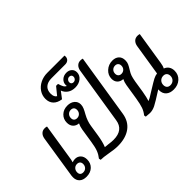

<svg xmlns="http://www.w3.org/2000/svg" viewBox="-138 -1283 1692 1692"><g transform="rotate(-45 708.0 -436.5)"><path d="M258 -96Q258 -50 227.5 -21Q197 8 147 8Q104 8 81 -14Q58 -36 58 -73Q58 -85 59 -92L122 -495Q127 -523 144 -539.5Q161 -556 187 -556Q201 -556 213 -552L157 -197Q156 -189 150 -169Q169 -176 185 -176Q217 -176 237.5 -154.5Q258 -133 258 -96ZM205 -93Q205 -112 194.5 -122Q184 -132 166 -132Q144 -132 129.5 -116.5Q115 -101 115 -78Q115 -59 125 -49.5Q135 -40 153 -40Q176 -40 190.5 -55Q205 -70 205 -93Z M859 -752 765 -160Q752 -76 691.5 -32Q631 12 533 12Q490 12 428 0Q372 -10 340 -10L336 -28Q358 -55 371 -87.5Q384 -120 393 -180L414 -315Q419 -346 432 -372Q400 -374 380 -395Q360 -416 360 -452Q360 -497 391 -526.5Q422 -556 470 -556Q511 -556 536.5 -534.5Q562 -513 562 -479Q562 -458 553 -437Q544 -416 528 -388Q499 -336 491 -283L475 -180Q464 -109 445 -63L486 -59Q519 -54 545 -54Q667 -54 683 -160L768 -695Q773 -723 790 -739.5Q807 -756 833 -756Q847 -756 859 -752ZM453 -416Q475 -416 489.5 -431Q504 -446 504 -469Q504 -488 493.5 -498Q483 -508 465 -508Q443 -508 428.5 -493Q414 -478 414 -455Q414 -436 424.5 -426Q435 -416 453 -416Z M440 -734Q440 -692 465 -678L523 -749H547Q556 -719 564.5 -703.5Q573 -688 589 -681Q588 -686 588 -695Q588 -725 611 -746Q634 -767 669 -767Q699 -767 718.5 -749.5Q738 -732 738 -703Q738 -667 708 -642.5Q678 -618 633 -618Q591 -618 562.5 -638Q534 -658 523 -690L476 -628Q427 -635 401 -662.5Q375 -690 375 -734Q375 -776 398 -810.5Q421 -845 461 -865Q501 -885 549 -885H764L765 -873Q765 -851 750.5 -838Q736 -825 713 -825H542Q494 -825 467 -801.5Q440 -778 440 -734ZM627 -688Q627 -676 634.5 -669Q642 -662 654 -662Q669 -662 679 -672.5Q689 -683 689 -698Q689 -710 681.5 -717Q674 -724 662 -724Q647 -724 637 -713.5Q627 -703 627 -688Z M1356 -104Q1356 -55 1321.5 -23.5Q1287 8 1234 8Q1189 8 1163 -15Q1137 -38 1137 -80V-91L1129 -85Q1042 -29 1007.5 -11.5Q973 6 939 6Q929 6 915 4Q901 2 890 2L887 -16Q910 -44 921.5 -76.5Q933 -109 943 -170L966 -315Q971 -347 984 -372Q950 -374 931 -394Q912 -414 912 -446Q912 -492 947 -524Q982 -556 1031 -556Q1069 -556 1091.5 -535Q1114 -514 1114 -476Q1114 -452 1106 -434.5Q1098 -417 1080 -388Q1064 -363 1057 -342.5Q1050 -322 1043 -283L1026 -174Q1015 -110 1004 -78Q1026 -86 1073 -117L1099 -133Q1157 -169 1181 -181.5Q1205 -194 1229 -197L1276 -493Q1281 -521 1298 -537.5Q1315 -554 1341 -554Q1355 -554 1367 -550L1318 -240Q1313 -206 1302 -186Q1328 -176 1342 -155Q1356 -134 1356 -104ZM1005 -416Q1027 -416 1041.5 -430.5Q1056 -445 1056 -468Q1056 -486 1045.5 -497Q1035 -508 1017 -508Q995 -508 980.5 -493.5Q966 -479 966 -456Q966 -438 976.5 -427Q987 -416 1005 -416ZM1298 -98Q1298 -119 1286.5 -131.5Q1275 -144 1254 -144Q1229 -144 1212.5 -127.5Q1196 -111 1196 -85Q1196 -64 1207.5 -52Q1219 -40 1240 -40Q1265 -40 1281.5 -56.5Q1298 -73 1298 -98Z"/></g></svg>

Font: Thasadith
Style: Bold Italic
Weight: 700
Italic angle: -9°
Designer: Cadson Demak Co.,Ltd.
Foundry: Cadson Demak Co.,Ltd.
Version: Version 1.000; ttfautohint (v1.6)